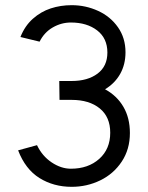

<svg xmlns="http://www.w3.org/2000/svg" viewBox="-20 -712 572 742"><path d="M50 -131 123 -151Q143 -109 179.5 -84.5Q216 -60 254 -60Q321 -60 363.5 -98Q406 -136 406 -199Q406 -260 365.5 -293Q325 -326 257 -326H210L209 -399H257Q319 -399 357 -427.5Q395 -456 395 -509Q395 -564 355.5 -594.5Q316 -625 254 -625Q217 -625 184 -606Q151 -587 133 -551L59 -569Q76 -612 107 -639.5Q138 -667 176 -679.5Q214 -692 257 -692Q311 -692 359 -670Q407 -648 436 -606.5Q465 -565 465 -510Q465 -463 444.5 -426.5Q424 -390 386 -367Q432 -342 457 -299Q482 -256 482 -198Q482 -135 450.5 -87.5Q419 -40 367.5 -15Q316 10 257 10Q187 10 132.5 -24Q78 -58 50 -131Z"/></svg>

Font: Teachers[wght]
Style: Regular
Weight: 400
Designer: Alfredo Marco Pradil & Chank Diesel
Version: Version 1.000;Glyphs 3.1.2 (3151)